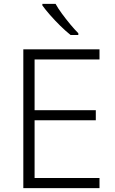

<svg xmlns="http://www.w3.org/2000/svg" viewBox="-20 -968 593 988"><path d="M492 0H100V-714H492V-662H158V-401H473V-349H158V-52H492ZM266 -948Q278 -926 298.5 -898Q319 -870 341.5 -843Q364 -816 383 -797V-788H343Q318 -808 290 -835.5Q262 -863 237.5 -891Q213 -919 198 -940V-948Z"/></svg>

Font: Noto Sans Lao Looped Light
Style: Regular
Weight: 300
Designer: Mark Frömberg, Ben Mitchell
Foundry: The Fontpad Ltd
Version: Version 1.002; ttfautohint (v1.8.4.7-5d5b)